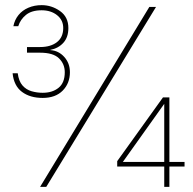

<svg xmlns="http://www.w3.org/2000/svg" viewBox="-20 -727 752 747"><path d="M146 -346Q97 -346 65.5 -369.5Q34 -393 29 -442H49Q53 -411 67.5 -394.5Q82 -378 103 -372Q124 -366 146 -366Q184 -366 208 -385.5Q232 -405 232 -446Q232 -478 209.5 -500Q187 -522 136 -522H85V-544H136Q177 -544 201.5 -563Q226 -582 226 -618Q226 -649 202 -668Q178 -687 142 -687Q103 -687 81 -669Q59 -651 51 -625H32Q37 -650 52 -668.5Q67 -687 90.5 -697Q114 -707 142 -707Q181 -707 213.5 -684Q246 -661 246 -618Q246 -582 226.5 -560.5Q207 -539 176 -533V-532Q208 -530 230 -505.5Q252 -481 252 -446Q252 -403 224 -374.5Q196 -346 146 -346ZM136 0 561 -700H587L160 0ZM619 0V-79H436V-100L614 -348H639V-97H698V-79H639V0ZM458 -97H619V-323Z"/></svg>

Font: DM Sans 16pt Thin
Style: Regular
Weight: 250
Version: Version 4.004;gftools[0.9.30]